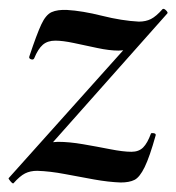

<svg xmlns="http://www.w3.org/2000/svg" viewBox="-30 -417 408 444"><path d="M1 7Q-1 8 -6 2Q-11 -4 -10 -5L308 -360L302 -349Q289 -320 277 -310Q265 -300 244 -300Q223 -300 195 -306Q167 -312 141 -317.5Q115 -323 98 -323Q80 -323 69 -313.5Q58 -304 49 -282Q47 -278 41.5 -280Q36 -282 38 -287Q55 -338 65.5 -360.5Q76 -383 89.5 -389Q103 -395 125 -394Q160 -392 206 -380.5Q252 -369 291 -367Q307 -367 319 -373Q331 -379 346 -396Q349 -398 354 -393Q359 -388 357 -386L40 -29L38 -40Q52 -68 67.5 -78.5Q83 -89 104 -89Q130 -89 162 -83.5Q194 -78 224.5 -72Q255 -66 274 -66Q291 -66 301 -76Q311 -86 319 -108Q320 -110 325.5 -109Q331 -108 330 -104Q316 -54 304.5 -30.5Q293 -7 281 -1Q269 5 249 5Q221 4 187.5 -2Q154 -8 120 -14.5Q86 -21 56 -22Q40 -22 28 -16Q16 -10 1 7Z"/></svg>

Font: Cormorant Infant Light SemiBold
Style: Italic
Weight: 600
Italic angle: -10°
Version: Version 4.001